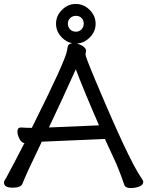

<svg xmlns="http://www.w3.org/2000/svg" viewBox="-27 -935 744 970"><path d="M220.2 -291 473.1 -301.8Q391.1 -490.7 356 -585Q278.3 -413.1 220.2 -291ZM632.8 15.1Q606.9 15.1 601.1 -1Q582 -57.1 561 -106.9L502.9 -232.9L345.2 -226.1Q199.2 -219.2 184.1 -219.2Q101.1 -47.4 86.9 -7.8Q79.1 13.2 37.1 13.2Q-6.8 13.2 -6.8 -12.2Q-6.8 -20 -2.4 -26.1Q2 -32.2 5.9 -39.6Q9.8 -46.9 19.3 -64.9Q28.8 -83 48.3 -119.4Q67.9 -155.8 96.2 -211.9H99.1Q83 -211.9 72 -232.4Q61 -252.9 61 -270Q61 -291 79.1 -291Q98.1 -289.1 133.8 -289.1Q306.6 -634.3 312 -681.2Q314 -701.2 319.8 -709Q325.7 -714.8 337.9 -716.8Q309.1 -721.7 286.1 -745.1Q256.3 -774.9 256.1 -814.9Q255.9 -855 285.9 -885Q315.9 -915 356 -915Q396 -915 426 -885Q456.1 -855 456.1 -814.9Q456.1 -774.9 425.8 -745.1Q397.9 -717.3 360.8 -714.8Q370.6 -712.9 382.8 -707Q403.8 -697.3 408.2 -680.2L404.8 -660.2Q404.8 -647.9 458 -522Q624 -127 685.1 -39.1Q697.3 -22 696.8 -16.1Q696.8 0 676.3 7.6Q655.8 15.1 632.8 15.1ZM356.9 -774.9Q373 -774.9 384.5 -786.4Q396 -797.9 396 -815.9Q396 -833 385 -844Q374 -855 356.9 -855Q338.9 -855 327.4 -843.5Q315.9 -832 315.9 -815.9Q315.9 -797.9 327.4 -786.4Q338.9 -774.9 356.9 -774.9Z"/></svg>

Font: LXGW WenKai Screen R
Style: Regular
Weight: 400
Designer: Fontworks Inc.
Version: Version 1.235;May 31, 2022